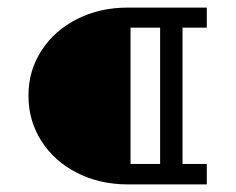

<svg xmlns="http://www.w3.org/2000/svg" viewBox="-20 -486 623 506"><path d="M55 -234Q55 -300 89.5 -353Q124 -406 183.5 -436Q243 -466 317 -466H525V-413H461V-54H525V0H317Q243 0 183 -30.5Q123 -61 89 -114.5Q55 -168 55 -234ZM402 -54V-413H324V-54Z"/></svg>

Font: Ysabeau SC
Style: Regular
Weight: 400
Designer: Christian Thalmann (Catharsis Fonts)
Version: Version 0.003